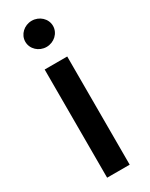

<svg xmlns="http://www.w3.org/2000/svg" viewBox="-200 -799 655 839"><g transform="rotate(-30 127.5 -379.5)"><path d="M70.8 0H184.6V-545.9H70.8ZM127.9 -627C166 -627 197.8 -656.2 197.8 -692.9C197.8 -729.5 166 -758.8 127.9 -758.8C89.8 -758.8 58.1 -729.5 58.1 -692.9C58.1 -656.2 89.8 -627 127.9 -627Z"/></g></svg>

Font: Raveo Medium
Style: Regular
Weight: 500
Designer: Jakub Foglar, Rasmus Andersson (Inter)
Foundry: Jakubfoglar.com
Version: Version 1.100;Glyphs 3.2.3 (3260)